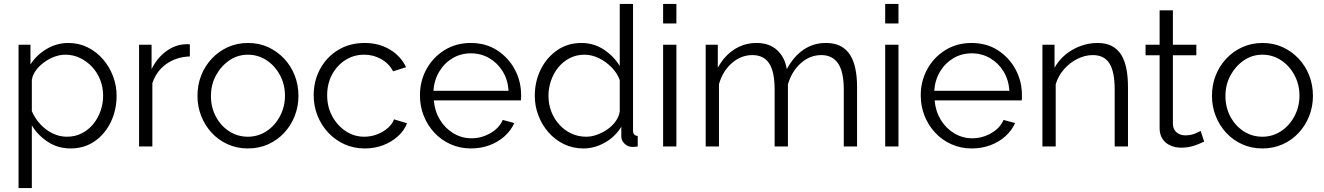

<svg xmlns="http://www.w3.org/2000/svg" viewBox="-20 -750 6781 983"><path d="M341 10Q276 10 224.5 -24Q173 -58 143 -108V213H75V-521H136V-420Q167 -469 219 -499.5Q271 -530 330 -530Q384 -530 429 -507.5Q474 -485 507 -447Q540 -409 558.5 -360.5Q577 -312 577 -260Q577 -187 547.5 -125.5Q518 -64 465 -27Q412 10 341 10ZM322 -50Q365 -50 399 -67.5Q433 -85 457.5 -115Q482 -145 495 -182.5Q508 -220 508 -260Q508 -302 493.5 -340Q479 -378 452 -407Q425 -436 390 -453Q355 -470 314 -470Q288 -470 260 -460Q232 -450 206.5 -431.5Q181 -413 164 -390Q147 -367 143 -341V-181Q159 -144 186 -114.5Q213 -85 248.5 -67.5Q284 -50 322 -50Z M952 -461Q884 -459 832.5 -423Q781 -387 760 -324V0H692V-521H756V-396Q783 -451 827.5 -485Q872 -519 922 -523Q932 -524 939.5 -524Q947 -524 952 -523Z M1249 10Q1193 10 1145.5 -11.5Q1098 -33 1063.5 -70.5Q1029 -108 1010 -156.5Q991 -205 991 -259Q991 -315 1010 -363.5Q1029 -412 1064 -449.5Q1099 -487 1146.5 -508.5Q1194 -530 1250 -530Q1306 -530 1353 -508.5Q1400 -487 1435 -449.5Q1470 -412 1489 -363.5Q1508 -315 1508 -259Q1508 -205 1489 -156.5Q1470 -108 1435.5 -70.5Q1401 -33 1353.5 -11.5Q1306 10 1249 10ZM1060 -258Q1060 -200 1085.5 -152.5Q1111 -105 1154 -77.5Q1197 -50 1249 -50Q1301 -50 1344 -78Q1387 -106 1413 -154.5Q1439 -203 1439 -260Q1439 -318 1413 -366Q1387 -414 1344 -442Q1301 -470 1249 -470Q1197 -470 1154.5 -441Q1112 -412 1086 -364.5Q1060 -317 1060 -258Z M1848 10Q1791 10 1743.5 -11.5Q1696 -33 1660.5 -71Q1625 -109 1605.5 -158Q1586 -207 1586 -262Q1586 -336 1619 -397Q1652 -458 1711 -494Q1770 -530 1847 -530Q1920 -530 1976 -496.5Q2032 -463 2059 -406L1993 -385Q1971 -425 1931.5 -447.5Q1892 -470 1844 -470Q1792 -470 1749 -443Q1706 -416 1680.5 -369Q1655 -322 1655 -262Q1655 -203 1681 -155Q1707 -107 1750 -78.5Q1793 -50 1845 -50Q1879 -50 1910.5 -62Q1942 -74 1965.5 -94.5Q1989 -115 1997 -139L2064 -119Q2050 -82 2017.5 -52.5Q1985 -23 1941.5 -6.5Q1898 10 1848 10Z M2391 10Q2335 10 2287 -11.5Q2239 -33 2204 -70.5Q2169 -108 2149.5 -157Q2130 -206 2130 -262Q2130 -335 2163.5 -396Q2197 -457 2256 -493.5Q2315 -530 2390 -530Q2467 -530 2524.5 -493Q2582 -456 2615 -395.5Q2648 -335 2648 -263Q2648 -255 2648 -247.5Q2648 -240 2647 -236H2201Q2206 -180 2232.5 -136.5Q2259 -93 2301.5 -67.5Q2344 -42 2394 -42Q2445 -42 2490.5 -68Q2536 -94 2554 -136L2613 -120Q2597 -83 2564 -53Q2531 -23 2486.5 -6.5Q2442 10 2391 10ZM2199 -285H2584Q2580 -342 2553.5 -385Q2527 -428 2484.5 -452.5Q2442 -477 2391 -477Q2340 -477 2298 -452.5Q2256 -428 2229.5 -384.5Q2203 -341 2199 -285Z M2718 -259Q2718 -333 2748.5 -394.5Q2779 -456 2833 -493Q2887 -530 2956 -530Q3021 -530 3072.5 -495.5Q3124 -461 3153 -412V-730H3221V-82Q3221 -68 3227 -61.5Q3233 -55 3245 -54V0Q3225 3 3214 2Q3193 1 3177 -15Q3161 -31 3161 -50V-101Q3130 -50 3077 -20Q3024 10 2967 10Q2913 10 2867.5 -12Q2822 -34 2788.5 -72Q2755 -110 2736.5 -158.5Q2718 -207 2718 -259ZM3153 -179V-340Q3140 -376 3111 -405.5Q3082 -435 3045.5 -452.5Q3009 -470 2973 -470Q2931 -470 2897 -452.5Q2863 -435 2838.5 -405Q2814 -375 2801 -337Q2788 -299 2788 -259Q2788 -217 2802.5 -179Q2817 -141 2844 -111.5Q2871 -82 2906 -66Q2941 -50 2982 -50Q3008 -50 3036 -60Q3064 -70 3089.5 -87.5Q3115 -105 3132 -129Q3149 -153 3153 -179Z M3375 0V-521H3443V0ZM3375 -630V-730H3443V-630Z M4368 0H4300V-291Q4300 -382 4271 -425Q4242 -468 4185 -468Q4126 -468 4079.5 -426Q4033 -384 4014 -318V0H3946V-291Q3946 -383 3918 -425.5Q3890 -468 3832 -468Q3774 -468 3727 -427Q3680 -386 3661 -319V0H3593V-521H3655V-403Q3688 -464 3739.5 -497Q3791 -530 3854 -530Q3919 -530 3959 -493Q3999 -456 4008 -396Q4044 -462 4094.5 -496Q4145 -530 4209 -530Q4253 -530 4283.5 -514Q4314 -498 4332.5 -468.5Q4351 -439 4359.5 -397.5Q4368 -356 4368 -305Z M4512 0V-521H4580V0ZM4512 -630V-730H4580V-630Z M4955 10Q4899 10 4851 -11.5Q4803 -33 4768 -70.5Q4733 -108 4713.5 -157Q4694 -206 4694 -262Q4694 -335 4727.5 -396Q4761 -457 4820 -493.5Q4879 -530 4954 -530Q5031 -530 5088.5 -493Q5146 -456 5179 -395.5Q5212 -335 5212 -263Q5212 -255 5212 -247.5Q5212 -240 5211 -236H4765Q4770 -180 4796.5 -136.5Q4823 -93 4865.5 -67.5Q4908 -42 4958 -42Q5009 -42 5054.5 -68Q5100 -94 5118 -136L5177 -120Q5161 -83 5128 -53Q5095 -23 5050.5 -6.5Q5006 10 4955 10ZM4763 -285H5148Q5144 -342 5117.5 -385Q5091 -428 5048.5 -452.5Q5006 -477 4955 -477Q4904 -477 4862 -452.5Q4820 -428 4793.5 -384.5Q4767 -341 4763 -285Z M5755 0H5687V-291Q5687 -383 5660 -425.5Q5633 -468 5575 -468Q5535 -468 5496 -448.5Q5457 -429 5427.5 -395.5Q5398 -362 5385 -319V0H5317V-521H5379V-403Q5400 -441 5434 -469.5Q5468 -498 5511 -514Q5554 -530 5600 -530Q5643 -530 5673 -514Q5703 -498 5721 -468.5Q5739 -439 5747 -397.5Q5755 -356 5755 -305Z M6145 -25Q6137 -22 6120 -14Q6103 -6 6079 0Q6055 6 6027 6Q5998 6 5972.5 -5Q5947 -16 5932 -38.5Q5917 -61 5917 -94V-467H5845V-521H5917V-697H5985V-521H6105V-467H5985V-113Q5987 -85 6005.5 -71Q6024 -57 6048 -57Q6076 -57 6099 -66.5Q6122 -76 6127 -80Z M6443 10Q6387 10 6339.5 -11.5Q6292 -33 6257.5 -70.5Q6223 -108 6204 -156.5Q6185 -205 6185 -259Q6185 -315 6204 -363.5Q6223 -412 6258 -449.5Q6293 -487 6340.5 -508.5Q6388 -530 6444 -530Q6500 -530 6547 -508.5Q6594 -487 6629 -449.5Q6664 -412 6683 -363.5Q6702 -315 6702 -259Q6702 -205 6683 -156.5Q6664 -108 6629.5 -70.5Q6595 -33 6547.5 -11.5Q6500 10 6443 10ZM6254 -258Q6254 -200 6279.5 -152.5Q6305 -105 6348 -77.5Q6391 -50 6443 -50Q6495 -50 6538 -78Q6581 -106 6607 -154.5Q6633 -203 6633 -260Q6633 -318 6607 -366Q6581 -414 6538 -442Q6495 -470 6443 -470Q6391 -470 6348.5 -441Q6306 -412 6280 -364.5Q6254 -317 6254 -258Z"/></svg>

Font: Raleway Thin
Style: Regular
Weight: 400
Version: Version 4.026